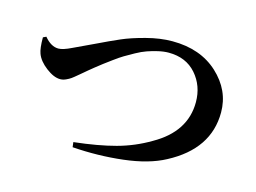

<svg xmlns="http://www.w3.org/2000/svg" viewBox="-84 -776 1167 876"><g transform="rotate(15 500.0 -338.0)"><path d="M55.7 -496.1 70.3 -502.9Q101.6 -464.8 136.7 -464.8Q158.2 -464.8 198.2 -484.4Q224.6 -496.1 290.5 -527.8Q356.4 -559.6 400.4 -578.6Q444.3 -597.7 509.3 -614.7Q574.2 -631.8 631.8 -631.8Q764.6 -631.8 847.2 -555.7Q929.7 -479.5 929.7 -375Q929.7 -202.1 748 -106.4Q671.9 -65.4 554.7 -51.8Q437.5 -38.1 316.4 -46.9L313.5 -70.3Q427.7 -83 509.3 -105Q590.8 -127 663.1 -169.9Q806.6 -251 806.6 -390.6Q806.6 -467.8 758.8 -522.5Q710.9 -577.1 628.9 -577.1Q605.5 -577.1 578.6 -570.8Q551.8 -564.5 529.3 -556.6Q506.8 -548.8 479.5 -533.7Q452.1 -518.6 434.1 -507.8Q416 -497.1 389.6 -477.5Q363.3 -458 352.1 -449.7Q340.8 -441.4 318.4 -423.3Q295.9 -405.3 293.9 -403.3Q282.2 -393.6 260.3 -375Q238.3 -356.4 230 -350.6Q221.7 -344.7 208 -338.4Q194.3 -332 180.7 -332Q150.4 -332 113.3 -360.4Q76.2 -388.7 64.5 -420.9Q55.7 -443.4 55.7 -496.1Z"/></g></svg>

Font: GenYoMin TW TTF Bold
Style: Regular
Weight: 700
Version: Version 1.300